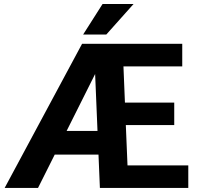

<svg xmlns="http://www.w3.org/2000/svg" viewBox="-20 -927 978 947"><path d="M908.7 -111.3V0H472.7L465.8 -164.6H250L167.5 0H2.9L384.8 -710.9H878.9V-599.6H588.9L596.2 -420.9H839.4V-310.1H600.6L608.9 -111.3ZM308.6 -281.2H460.9L449.2 -562ZM390.1 -756.8 485.8 -907.2H638.7L504.4 -756.8Z"/></svg>

Font: Vazirmatn RD FD
Style: Bold
Weight: 700
Designer: Saber Rastikerdar
Foundry: Saber Rastikerdar
Version: Version 33.003